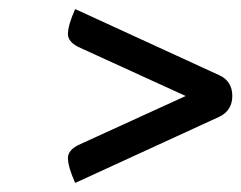

<svg xmlns="http://www.w3.org/2000/svg" viewBox="-20 -546 533 424"><path d="M464 -288 146 -142Q130 -178 130 -197Q130 -216 158 -228L390 -334L158 -440Q130 -452 130 -471Q130 -490 146 -526L464 -380Q493 -367 493 -334Q493 -302 464 -288Z"/></svg>

Font: Warnes
Style: Regular
Weight: 400
Designer: Eduardo Rodriguez Tunni
Foundry: Eduardo Rodriguez Tunni
Version: Version 1.002; ttfautohint (v1.8.4.7-5d5b);gftools[0.9.23]